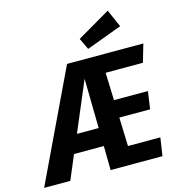

<svg xmlns="http://www.w3.org/2000/svg" viewBox="-186 -1055 1076 1169"><g transform="rotate(-15 352.5 -471.0)"><path d="M725 -580H490L496 -406H710L694 -295H500L506 -114H710L693 0H366L364 -152H176L112 0H-53L277 -693H758ZM225 -266H362L357 -578ZM600 -942 649 -831 425 -748 391 -820Z"/></g></svg>

Font: Fira Sans Condensed
Style: Bold Italic
Weight: 700
Width: 3
Italic angle: -8°
Designer: Carrois Corporate & Edenspiekermann AG
Foundry: Carrois Corporate GbR & Edenspiekermann AG
Version: Version 4.203